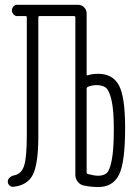

<svg xmlns="http://www.w3.org/2000/svg" viewBox="-20 -750 540 780"><path d="M332 -389.6V-48.8Q332 -44.9 336.9 -43Q363.3 -36.1 377.9 -36.1Q401.4 -36.1 413.6 -46.9Q425.8 -57.6 434.1 -100.1Q442.4 -142.6 442.4 -225.6Q442.4 -302.7 433.1 -342.8Q423.8 -382.8 410.2 -393.6Q396.5 -404.3 371.1 -404.3Q356.4 -404.3 336.9 -397.5Q332 -394.5 332 -389.6ZM34.2 8.8Q25.4 9.8 18.6 3.4Q11.7 -2.9 11.7 -12.2Q11.7 -21.5 19 -28.3Q26.4 -35.2 35.2 -37.1Q66.4 -42 77.6 -75.7Q88.9 -109.4 88.9 -200.2V-679.7Q88.9 -684.6 84 -684.6H49.8Q41 -684.6 34.7 -691.9Q28.3 -699.2 28.3 -708Q28.3 -716.8 34.7 -723.6Q41 -730.5 49.8 -730.5H296.9Q311.5 -730.5 321.8 -720.2Q332 -710 332 -695.3V-447.3Q332 -442.4 336.9 -444.3Q355.5 -450.2 378.9 -450.2Q437.5 -450.2 462.9 -403.8Q488.3 -357.4 488.3 -230.5Q488.3 -89.8 463.4 -40Q438.5 9.8 378.9 9.8Q350.6 9.8 321.3 3.9Q305.7 1 295.9 -11.7Q286.1 -24.4 286.1 -40V-679.7Q286.1 -684.6 281.2 -684.6H140.6Q135.7 -684.6 135.7 -679.7V-196.3Q135.7 -86.9 114.3 -42Q92.8 2.9 34.2 8.8Z"/></svg>

Font: Rounded-L Mgen+ 1m light
Style: Regular
Weight: 200
Designer: [Source Han Sans]
Ryoko NISHIZUKA  (kana & ideographs); Paul D. Hunt (Latin, Greek & Cyrillic); Wenlong ZHANG  (bopomofo
Version: Version 1.059.20150602